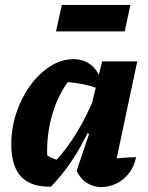

<svg xmlns="http://www.w3.org/2000/svg" viewBox="-20 -754 604 782"><path d="M188 6Q109 9 67.5 -33Q26 -75 26 -166Q26 -232 46.5 -294Q67 -356 103 -405.5Q139 -455 184.5 -484Q230 -513 279 -513Q319 -513 347.5 -492Q376 -471 389 -433L388 -390Q317 -419 224 -421L272 -439Q247 -411 227 -373Q207 -335 194 -291.5Q181 -248 175.5 -202Q170 -156 173 -110L161 -128Q176 -118 192 -110.5Q208 -103 226 -100L205 -97Q251 -146 292 -213Q333 -280 369 -367L394 -342Q354 -239 305 -152Q256 -65 188 6ZM439 -33 412 -104Q441 -108 471.5 -110.5Q502 -113 534 -114Q527 -76 505.5 -48.5Q484 -21 454 -6.5Q424 8 393 8Q361 8 334.5 -8.5Q308 -25 292 -58L343 -209L326 -215L396 -504H539ZM208 -626 232 -734H511L488 -626Z"/></svg>

Font: Piazzolla Thin Black
Style: Italic
Weight: 900
Italic angle: -11.3°
Version: Version 2.005